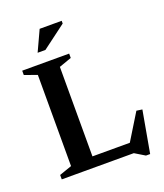

<svg xmlns="http://www.w3.org/2000/svg" viewBox="-162 -978 960 1122"><g transform="rotate(-20 318.5 -417.0)"><path d="M575.5 37.5H549.5L487.5 0H181L181.5 -65H525.5L471 -40L586.5 -228L622 -223ZM254 -621.5V0H39.5V-27.5L117 -54.5V-621.5L39.5 -649V-676H331.5V-649ZM160 -743.5 219 -871H356V-854L208.5 -743.5Z"/></g></svg>

Font: Newsreader 16pt 16pt SemiBold
Style: Regular
Weight: 600
Version: Version 1.003